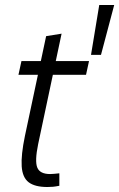

<svg xmlns="http://www.w3.org/2000/svg" viewBox="-20 -745 478 770"><path d="M54 -445 66 -500H337L325 -445ZM218 -50V0Q203 3 193 4Q183 5 170 5Q120 5 95 -14Q70 -33 67 -78Q64 -123 80 -200L165 -600L227 -610L133 -167Q119 -99 129.5 -73Q140 -47 181 -47Q190 -47 198.5 -48Q207 -49 218 -50ZM378 -725H438L385 -525H345Z"/></svg>

Font: Epunda Sans Light
Style: Italic
Weight: 300
Italic angle: -12.0243°
Designer: Simon Atzbach
Foundry: typofactur
Version: Version 2.204